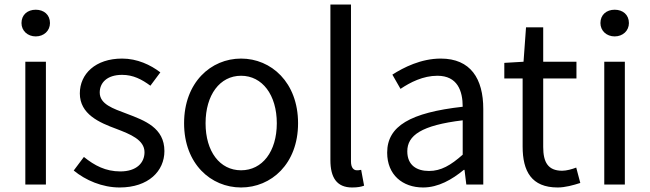

<svg xmlns="http://www.w3.org/2000/svg" viewBox="-20 -816 2875 849"><path d="M92 0H183V-543H92ZM138 -655C174 -655 201 -680 201 -714C201 -751 174 -773 138 -773C102 -773 75 -751 75 -714C75 -680 102 -655 138 -655Z M509 13C637 13 707 -60 707 -148C707 -251 620 -283 541 -313C480 -336 421 -355 421 -407C421 -449 452 -485 520 -485C569 -485 607 -465 645 -437L689 -496C646 -529 587 -557 520 -557C402 -557 333 -489 333 -403C333 -311 419 -274 495 -246C555 -223 619 -198 619 -143C619 -96 584 -58 512 -58C447 -58 398 -84 351 -122L306 -62C358 -19 432 13 509 13Z M1046 13C1179 13 1298 -91 1298 -271C1298 -452 1179 -557 1046 -557C913 -557 794 -452 794 -271C794 -91 913 13 1046 13ZM1046 -63C952 -63 889 -146 889 -271C889 -396 952 -481 1046 -481C1140 -481 1204 -396 1204 -271C1204 -146 1140 -63 1046 -63Z M1537 13C1561 13 1577 10 1590 5L1577 -65C1567 -63 1563 -63 1558 -63C1544 -63 1532 -74 1532 -102V-796H1441V-108C1441 -31 1469 13 1537 13Z M1851 13C1918 13 1979 -22 2031 -65H2034L2042 0H2117V-334C2117 -468 2061 -557 1929 -557C1842 -557 1765 -518 1715 -486L1751 -423C1794 -452 1851 -481 1914 -481C2003 -481 2026 -414 2026 -344C1795 -318 1692 -259 1692 -141C1692 -43 1760 13 1851 13ZM1877 -60C1823 -60 1781 -85 1781 -147C1781 -217 1843 -262 2026 -284V-132C1973 -85 1930 -60 1877 -60Z M2446 13C2479 13 2515 3 2546 -7L2528 -75C2510 -68 2485 -61 2466 -61C2403 -61 2382 -99 2382 -166V-469H2529V-543H2382V-695H2306L2295 -543L2210 -538V-469H2291V-168C2291 -59 2330 13 2446 13Z M2652 0H2743V-543H2652ZM2698 -655C2734 -655 2761 -680 2761 -714C2761 -751 2734 -773 2698 -773C2662 -773 2635 -751 2635 -714C2635 -680 2662 -655 2698 -655Z"/></svg>

Font: Noto Sans CJK TC Regular
Style: Regular
Weight: 400
Designer: Ryoko NISHIZUKA (kana & ideographs); Paul D. Hunt (Latin, Greek & Cyrillic); Wenlong ZHANG (bopomofo); Sandoll Communica
Foundry: Adobe Systems Incorporated
Version: Version 1.001;PS 1.001;hotconv 1.0.78;makeotf.lib2.5.61930